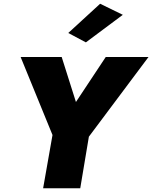

<svg xmlns="http://www.w3.org/2000/svg" viewBox="-20 -1004 812 1024"><path d="M544 -700 385 -460 309 -700H90L260 -284L210 0H408L454 -275L772 -700ZM635 -925 514 -984 344 -828 438 -778Z"/></svg>

Font: Jost* 800 Heavy Italic
Style: Italic
Weight: 800
Italic angle: -10°
Version: Version 3.200; ttfautohint (v0.97) -l 8 -r 50 -G 200 -x 14 -